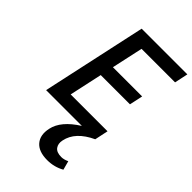

<svg xmlns="http://www.w3.org/2000/svg" viewBox="-278 -754 1138 1138"><g transform="rotate(45 291.5 -184.5)"><path d="M565 -573H284L241 -376H486L468 -292H223L178 -85H487L469 0Q355 53 337 142Q330 174 345.5 195.5Q361 217 401 217Q422 217 448 205L463 261Q414 289 355 289Q283 289 250.5 251Q218 213 232 149Q249 68 357 0H57L200 -658H583Z"/></g></svg>

Font: EauTestInfant Semibold
Style: Italic
Weight: 600
Italic angle: -12°
Designer: Christian Thalmann (Catharsis Fonts)
Version: Version 0.001;PS 000.001;hotconv 1.0.88;makeotf.lib2.5.64775